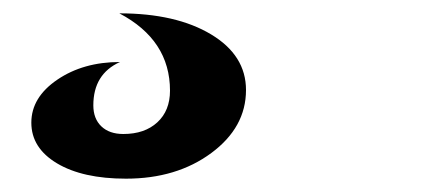

<svg xmlns="http://www.w3.org/2000/svg" viewBox="-20 19 640 288"><path d="M169 287Q104 287 65.5 264Q27 241 27 203Q27 165 66 138.5Q105 112 160 112Q120 130 120 177Q120 197 132 208.5Q144 220 165 220Q197 220 216 202.5Q235 185 235 155Q235 79 159 39Q244 39 296.5 70.5Q349 102 349 154Q349 210 297 248.5Q245 287 169 287Z"/></svg>

Font: Lemonada
Style: Bold
Weight: 700
Designer: Mohamed Gaber (Arabic), Eduardo Tunni (Latin)
Foundry: Kief Type Foundry
Version: Version 4.004